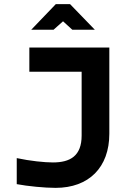

<svg xmlns="http://www.w3.org/2000/svg" viewBox="-20 -900 640 929"><path d="M236 -114C196 -114 126 -121 61 -135V-9C114 1 196 9 249 9C410 9 509 -90 509 -253V-670H122V-553H375V-244C375 -145 319 -114 236 -114ZM131 -756H239L285 -797L330 -756H439L319 -880H250Z"/></svg>

Font: LT Wave Mono Bold
Style: Regular
Weight: 700
Designer: Daniel Lyons
Version: Version 2.5 (Glyphs App)